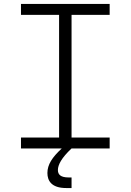

<svg xmlns="http://www.w3.org/2000/svg" viewBox="-20 -750 660 970"><path d="M341.5 0H534V-55H341.5V-675H534V-730H86V-675H278.5V-55H86V0H292C243.5 45 219.5 81.5 219.5 124C219.5 162 239 200 314.5 200H341.5V146.5H327C287 146.5 272.5 132.5 272.5 109C272.5 82.5 291 47.5 341.5 0Z"/></svg>

Font: Monaspace Neon ExtraLight
Style: Regular
Weight: 200
Designer: Riley Cran & the Lettermatic Team
Foundry: Lettermatic
Version: Version 1.200 (Monaspace Neon)